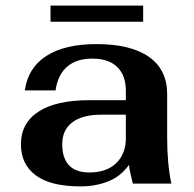

<svg xmlns="http://www.w3.org/2000/svg" viewBox="-20 -658 694 688"><path d="M55 -141Q55 -217 118 -258Q181 -299 300 -299H431V-332Q431 -388 400 -418Q369 -448 311 -448Q254 -448 220.5 -419Q187 -390 179 -334H69Q80 -415 146 -457.5Q212 -500 325 -500Q449 -500 514 -454Q579 -408 579 -321V-163Q579 -72 594 0H456Q446 -38 442 -67Q413 -26 367.5 -8Q322 10 269 10Q162 10 108.5 -29.5Q55 -69 55 -141ZM431 -163V-247H342Q275 -247 239 -219.5Q203 -192 203 -142Q203 -91 227.5 -65.5Q252 -40 300 -40Q362 -40 396.5 -73.5Q431 -107 431 -163ZM161 -638H493V-580H161Z"/></svg>

Font: Fahkwang
Style: Bold
Weight: 700
Designer: Suppakit Chalermlarp | Katatrad Co.,Ltd.
Foundry: Cadson Demak Co.,Ltd.
Version: Version 1.000; ttfautohint (v1.6)